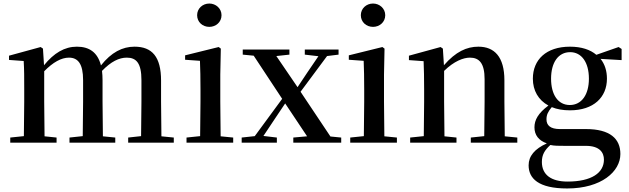

<svg xmlns="http://www.w3.org/2000/svg" viewBox="-20 -807 3560 1086"><path d="M777 0H963V-29L893 -36L891 -232V-351C891 -486 840 -543 741 -543C672 -543 610 -511 551 -437C532 -511 485 -543 415 -543C345 -543 285 -507 229 -438L223 -532L210 -541L31 -492V-468L114 -462C117 -412 117 -369 117 -302V-232L115 -37L38 -29V0H300V-29L232 -36L230 -232V-404C280 -455 327 -481 370 -481C421 -481 450 -446 450 -354V-232L448 -37L373 -29V0H632V-29L562 -36L560 -232V-353C560 -372 559 -390 557 -406C608 -459 654 -481 697 -481C751 -481 780 -450 780 -354V-232L778 -37L705 -29V0Z M1164 -655C1201 -655 1233 -682 1233 -721C1233 -759 1201 -787 1164 -787C1126 -787 1095 -759 1095 -721C1095 -682 1126 -655 1164 -655ZM1111 0H1299V-29L1228 -36C1227 -93 1226 -177 1226 -232V-385L1229 -532L1217 -541L1027 -494V-469L1111 -463C1113 -414 1114 -367 1114 -300V-232L1112 -37L1035 -29V0Z M1704 -498 1781 -489 1717 -395 1663 -314 1543 -490 1617 -498V-527H1353V-498L1415 -492L1576 -248L1421 -37L1347 -29V0H1546V-29L1470 -38L1538 -140L1593 -222L1717 -36L1639 -29V0H1910V-29L1849 -35L1680 -288L1830 -490L1895 -498V-527H1704Z M2090 -655C2127 -655 2159 -682 2159 -721C2159 -759 2127 -787 2090 -787C2052 -787 2021 -759 2021 -721C2021 -682 2052 -655 2090 -655ZM2037 0H2225V-29L2154 -36C2153 -93 2152 -177 2152 -232V-385L2155 -532L2143 -541L1953 -494V-469L2037 -463C2039 -414 2040 -367 2040 -300V-232L2038 -37L1961 -29V0Z M2718 0H2906V-29L2835 -36L2833 -232V-353C2833 -486 2776 -543 2686 -543C2620 -543 2558 -515 2491 -438L2485 -532L2472 -541L2293 -492V-467L2376 -461C2378 -412 2379 -368 2379 -301V-232L2377 -37L2300 -29V0H2562V-29L2494 -36L2492 -232V-406C2548 -461 2601 -481 2638 -481C2691 -481 2721 -449 2721 -359V-232L2719 -37L2643 -29V0Z M3203 -213C3136 -213 3097 -272 3097 -362C3097 -454 3138 -512 3205 -512C3269 -512 3311 -455 3311 -362C3311 -272 3270 -213 3203 -213ZM3204 -183C3338 -183 3413 -257 3413 -362C3413 -406 3401 -444 3377 -474L3496 -467V-530L3479 -541L3353 -497C3319 -526 3269 -543 3204 -543C3069 -543 2994 -469 2994 -362C2994 -295 3025 -241 3082 -210C3024 -167 3003 -128 3003 -87C3003 -43 3027 -12 3073 4C3004 35 2970 76 2970 128C2970 202 3025 259 3188 259C3382 259 3489 163 3489 64C3489 -22 3431 -77 3294 -77H3147C3093 -77 3071 -98 3071 -132C3071 -158 3080 -176 3101 -201C3130 -189 3164 -183 3204 -183ZM3093 13C3115 18 3138 18 3175 18H3294C3372 18 3396 56 3396 96C3396 170 3327 220 3190 220C3098 220 3045 182 3045 109C3045 69 3060 43 3093 13Z"/></svg>

Font: Noto Serif CJK KR SemiBold
Style: Regular
Weight: 600
Designer: Ryoko NISHIZUKA 西塚涼子 (kana & ideographs); Frank Grießhammer (Latin, Greek & Cyrillic); Wenlong ZHANG 张文龙 (bopomofo); San
Foundry: Adobe
Version: Version 2.001;hotconv 1.1.0;makeotfexe 2.6.0